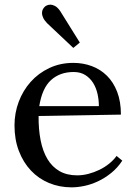

<svg xmlns="http://www.w3.org/2000/svg" viewBox="-20 -785 582 821"><path d="M294.9 -477.1Q236.3 -477.1 198.2 -442.6Q160.2 -408.2 147.9 -331.1H402.8Q402.8 -357.4 397 -383.5Q391.1 -409.7 378.2 -430.4Q365.2 -451.2 344.7 -464.1Q324.2 -477.1 294.9 -477.1ZM497.1 -294.9 145 -289.1Q144.5 -231.4 153.8 -184.6Q163.1 -137.7 183.1 -104.5Q203.1 -71.3 234.6 -53.2Q266.1 -35.2 310.1 -35.2Q333.5 -35.2 357.9 -41.5Q382.3 -47.9 405 -58.8Q427.7 -69.8 446.8 -85.2Q465.8 -100.6 478.5 -118.2L502.9 -98.1Q482.4 -66.9 455.3 -45.2Q428.2 -23.4 399.2 -9.8Q370.1 3.9 340.8 10Q311.5 16.1 286.1 16.1Q234.4 16.1 189.7 -2.4Q145 -21 112.3 -55.7Q79.6 -90.3 60.8 -139.2Q42 -188 42 -249Q42 -301.8 60.1 -349.9Q78.1 -397.9 111.3 -435.1Q144.5 -472.2 190.9 -494.1Q237.3 -516.1 293.9 -516.1Q335.4 -516.1 372.3 -502.4Q409.2 -488.8 437 -461.4Q464.8 -434.1 481 -392.3Q497.1 -350.6 497.1 -294.9ZM181.2 -686Q168.5 -699.2 164.1 -710.4Q162.6 -713.9 161.1 -718.8Q159.7 -723.6 159.7 -729Q159.7 -735.4 161.4 -740.7Q163.1 -746.1 168 -752.4Q172.9 -758.8 180.4 -762Q188 -765.1 196 -765.1Q204.1 -765.1 215.1 -759.5Q226.1 -753.9 237.3 -737.8L321.3 -603L293.5 -580.1Z"/></svg>

Font: Lora
Style: Regular
Weight: 400
Designer: Olga Karpushina, Alexei Vanyashin
Foundry: Cyreal (www.cyreal.org, a@cyreal.org)
Version: Version 1.014